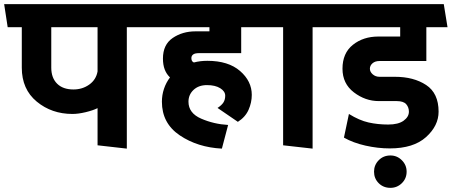

<svg xmlns="http://www.w3.org/2000/svg" viewBox="-31 -700 2176 925"><path d="M439 0V-179Q417 -168 381.5 -159.5Q346 -151 318 -151Q218 -151 146 -210.5Q74 -270 74 -374V-569H6L-11 -680H674L691 -569H580V16ZM216 -374Q216 -325 244 -297Q272 -269 323 -269Q366 -269 399 -292.5Q432 -316 439 -356V-569H216Z M1054 -239Q1054 -260 1030 -275Q1006 -290 966 -290Q926 -290 901.5 -267Q877 -244 877 -210Q877 -155 938 -128.5Q999 -102 1068 -98L1038 16Q921 10 835 -48Q749 -106 749 -210Q749 -242 759 -272Q769 -302 788 -327Q771 -343 762.5 -365.5Q754 -388 754 -418Q754 -485 801 -517Q848 -549 911 -549H978V-569H684L669 -680H1230L1247 -569H1131V-444H928Q908 -444 899.5 -437.5Q891 -431 891 -420Q891 -413 893.5 -407.5Q896 -402 903 -399Q918 -403 934 -405Q950 -407 968 -407Q1069 -407 1125.5 -358Q1182 -309 1182 -243Q1182 -206 1166.5 -171Q1151 -136 1115 -113L1017 -180Q1037 -193 1045.5 -206.5Q1054 -220 1054 -239Z M1333 0V-569H1242L1225 -680H1568L1586 -569H1475V16Z M2125 -569H2023V-406H1797Q1776 -406 1763.5 -395Q1751 -384 1751 -369Q1751 -354 1764.5 -342Q1778 -330 1798 -330H1872Q1962 -330 2022 -290.5Q2082 -251 2082 -162Q2082 -94 2021.5 -39.5Q1961 15 1847 15Q1789 15 1729.5 1.5Q1670 -12 1626 -37L1650 -151Q1700 -120 1744.5 -110Q1789 -100 1839 -100Q1888 -100 1913.5 -118.5Q1939 -137 1939 -162Q1939 -183 1926 -198Q1913 -213 1880 -213H1794Q1729 -213 1674 -255Q1619 -297 1619 -369Q1619 -444 1669 -484Q1719 -524 1792 -524H1897V-569H1580L1563 -680H2107ZM1850 205Q1816 205 1793.5 182.5Q1771 160 1771 127Q1771 95 1793.5 72Q1816 49 1850 49Q1882 49 1905 72Q1928 95 1928 127Q1928 160 1905 182.5Q1882 205 1850 205Z"/></svg>

Font: Palanquin
Style: Bold
Weight: 700
Designer: Pria Ravichandran
Version: Version 1.0.4